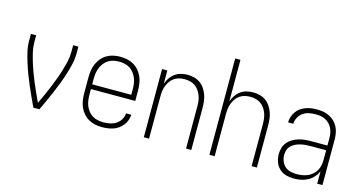

<svg xmlns="http://www.w3.org/2000/svg" viewBox="-78 -1070 2656 1414"><g transform="rotate(15 1250.0 -363.5)"><path d="M227 0Q209 -37 192 -75Q175 -113 158.5 -151Q142 -189 127.5 -227.5Q113 -266 100.5 -305.5Q88 -345 78.5 -386Q69 -427 69 -468V-520H109V-468Q109 -430 117.5 -393.5Q126 -357 137 -321Q148 -285 161 -250Q174 -215 188.5 -180Q203 -145 218.5 -111Q234 -77 250 -43Q266 -77 281.5 -111Q297 -145 311.5 -180Q326 -215 339 -250Q352 -285 363 -321Q374 -357 382.5 -393.5Q391 -430 391 -468V-520H431V-468Q431 -427 421.5 -386Q412 -345 399.5 -305.5Q387 -266 372.5 -227.5Q358 -189 341.5 -151Q325 -113 308 -75Q291 -37 273 0Z M751 8Q724 8 698 2.5Q672 -3 648.5 -16.5Q625 -30 607.5 -50.5Q590 -71 579.5 -95.5Q569 -120 565 -146.5Q561 -173 561 -200V-320Q561 -347 565 -373.5Q569 -400 579.5 -424.5Q590 -449 607.5 -469.5Q625 -490 648 -503.5Q671 -517 697 -522.5Q723 -528 750 -528Q777 -528 803 -522.5Q829 -517 852 -503.5Q875 -490 892.5 -469.5Q910 -449 920.5 -424.5Q931 -400 935 -373.5Q939 -347 939 -320V-242H601V-200Q601 -178 604 -156.5Q607 -135 615 -115Q623 -95 636.5 -78Q650 -61 668.5 -49.5Q687 -38 708.5 -33.5Q730 -29 751 -29Q776 -29 801.5 -34Q827 -39 848 -52.5Q869 -66 882.5 -88.5Q896 -111 897 -136H937Q936 -114 928.5 -93Q921 -72 907.5 -55Q894 -38 876 -25Q858 -12 837.5 -5Q817 2 795 5Q773 8 751 8ZM899 -278V-320Q899 -342 896 -363Q893 -384 885 -404Q877 -424 863.5 -441.5Q850 -459 832 -470.5Q814 -482 793 -486.5Q772 -491 750 -491Q728 -491 707 -486.5Q686 -482 668 -470.5Q650 -459 636.5 -441.5Q623 -424 615 -404Q607 -384 604 -363Q601 -342 601 -320V-278Z M1069 0V-520H1109V-418Q1117 -442 1131.5 -463.5Q1146 -485 1166.5 -500Q1187 -515 1212 -521.5Q1237 -528 1263 -528Q1288 -528 1313 -521.5Q1338 -515 1358.5 -500.5Q1379 -486 1393.5 -464.5Q1408 -443 1416.5 -419.5Q1425 -396 1428 -370.5Q1431 -345 1431 -320V0H1391V-320Q1391 -341 1388.5 -362Q1386 -383 1378.5 -402.5Q1371 -422 1359 -439.5Q1347 -457 1329.5 -469Q1312 -481 1291.5 -486Q1271 -491 1250 -491Q1229 -491 1208.5 -486Q1188 -481 1170.5 -469Q1153 -457 1141 -439.5Q1129 -422 1121.5 -402.5Q1114 -383 1111.5 -362Q1109 -341 1109 -320V0Z M1569 0V-735H1609V-418Q1617 -442 1631.5 -463.5Q1646 -485 1666.5 -500Q1687 -515 1712 -521.5Q1737 -528 1763 -528Q1788 -528 1813 -521.5Q1838 -515 1858.5 -500.5Q1879 -486 1893.5 -464.5Q1908 -443 1916.5 -419.5Q1925 -396 1928 -370.5Q1931 -345 1931 -320V0H1891V-320Q1891 -341 1888.5 -362Q1886 -383 1878.5 -402.5Q1871 -422 1859 -439.5Q1847 -457 1829.5 -469Q1812 -481 1791.5 -486Q1771 -491 1750 -491Q1729 -491 1708.5 -486Q1688 -481 1670.5 -469Q1653 -457 1641 -439.5Q1629 -422 1621.5 -402.5Q1614 -383 1611.5 -362Q1609 -341 1609 -320V0Z M2214 8Q2184 8 2154.5 0Q2125 -8 2103 -29Q2081 -50 2071 -79Q2061 -108 2061 -138Q2061 -163 2068 -186.5Q2075 -210 2090.5 -228.5Q2106 -247 2127.5 -259.5Q2149 -272 2172 -279Q2195 -286 2219.5 -288.5Q2244 -291 2268 -291H2391V-348Q2391 -367 2387.5 -386Q2384 -405 2375.5 -422.5Q2367 -440 2353.5 -453.5Q2340 -467 2323 -476Q2306 -485 2287 -488Q2268 -491 2248 -491Q2223 -491 2198 -486Q2173 -481 2152.5 -466.5Q2132 -452 2119.5 -429Q2107 -406 2107 -381H2067Q2067 -403 2074 -424Q2081 -445 2093.5 -463Q2106 -481 2124 -494Q2142 -507 2162.5 -514.5Q2183 -522 2204.5 -525Q2226 -528 2248 -528Q2273 -528 2297 -524Q2321 -520 2343 -509Q2365 -498 2382.5 -481Q2400 -464 2411 -442.5Q2422 -421 2426.5 -396.5Q2431 -372 2431 -348V0H2391V-96Q2381 -71 2362.5 -50Q2344 -29 2320 -16Q2296 -3 2269 2.5Q2242 8 2214 8ZM2227 -29Q2248 -29 2269 -32.5Q2290 -36 2309.5 -44.5Q2329 -53 2345 -67Q2361 -81 2371.5 -99Q2382 -117 2386.5 -138Q2391 -159 2391 -180V-255H2268Q2249 -255 2230 -253Q2211 -251 2193 -246.5Q2175 -242 2157.5 -233.5Q2140 -225 2126.5 -211.5Q2113 -198 2107 -179.5Q2101 -161 2101 -142Q2101 -118 2110 -95Q2119 -72 2137 -56Q2155 -40 2179 -34.5Q2203 -29 2227 -29Z"/></g></svg>

Font: Zed Sans Extralight
Style: Regular
Weight: 200
Designer: Belleve Invis
Foundry: Belleve Invis
Version: Version 1.0.0; ttfautohint (v1.8.4)